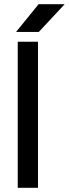

<svg xmlns="http://www.w3.org/2000/svg" viewBox="-20 -900 330 920"><path d="M57 -747H166L290 -880H165ZM65 -700V0H162V-700Z"/></svg>

Font: Unageo
Style: Medium
Weight: 500
Designer: Richard Sepsi
Foundry: Richard Sepsi
Version: Version 2.000